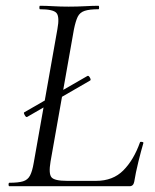

<svg xmlns="http://www.w3.org/2000/svg" viewBox="-20 -645 536 665"><path d="M74 -240Q70 -238 65.5 -246.5Q61 -255 64 -256L283 -382Q287 -384 291.5 -376Q296 -368 292 -366ZM12.4 0Q9.6 0 9.6 -6Q9.6 -12 12.5 -12Q43.4 -12 59.8 -17Q76.2 -22 84 -37Q91.9 -52 96.8 -81L178.8 -544Q186.8 -587 175.6 -600Q164.4 -613 118.3 -613Q116.4 -613 116.4 -619Q116.4 -625 118.4 -625Q138.9 -625 164 -623.5Q189.1 -622 217.8 -622Q247.4 -622 274.5 -623.5Q301.6 -625 321.2 -625Q323.2 -625 323.2 -619Q323.2 -613 321.2 -613Q290.2 -613 273.4 -607.5Q256.6 -602 249.2 -587Q241.9 -572 236 -543L155 -85Q148 -43.4 158.3 -31Q168.6 -18.6 211.8 -18.6H313Q371 -18.6 407 -54.7Q443 -90.8 464.8 -151.8Q465.2 -154.6 471.4 -153.6Q477.6 -152.6 476.6 -149.6Q468.6 -122.6 459.3 -84.8Q450 -47.1 444.8 -15Q441.8 0 428.7 0Z"/></svg>

Font: Cormorant Infant Light
Style: Italic
Weight: 300
Italic angle: -10°
Designer: Christian Thalmann (Catharsis Fonts)
Foundry: Catharsis Fonts
Version: Version 4.001